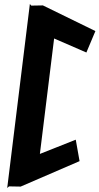

<svg xmlns="http://www.w3.org/2000/svg" viewBox="-20 -931 496 958"><path d="M25 -1 83 0 377 -127 358 -234 179 -163 250 -739 411 -669 456 -776 194 -904 136 -903 129 -911 16 7Z"/></svg>

Font: Ny Stormning
Style: HfKr
Weight: 700
Designer: Robert Jablonski, Mew Too
Foundry: Cannot Into Space Fonts
Version: Version 0.90